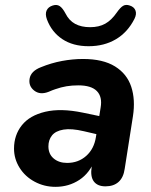

<svg xmlns="http://www.w3.org/2000/svg" viewBox="-20 -736 605 767"><path d="M36 -142.4Q36 -196 67.1 -235.4Q98.3 -274.8 160.6 -289.5Q222.9 -304.3 311 -286L390.6 -269.4L378.8 -197L315 -211.8Q265.5 -223.5 233.9 -218.3Q202.3 -213.1 187.8 -195.1Q173.4 -177 173.4 -151.5Q173.4 -120.7 194.3 -103Q215.3 -85.2 248 -85.2Q292.9 -85.2 324.4 -113.2Q355.8 -141.1 363.2 -188.6L382 -306.4Q389.4 -349.1 367.1 -372Q344.8 -395 292.9 -395Q267.5 -395 245.8 -391.4Q224 -387.8 200.1 -379.4Q190.7 -376.4 174.1 -369.2Q139.8 -355.8 116.4 -374.3Q93.1 -392.7 98.4 -422.4Q103.7 -452.1 143.4 -467.5Q184.3 -484.3 227.3 -492.4Q270.3 -500.4 311.7 -500.4Q391.4 -500.4 439.4 -470.7Q487.3 -441 504.3 -389.4Q521.3 -337.9 511.1 -271.9L478.2 -62Q473.4 -26.9 453.6 -9.2Q433.9 8.4 401.2 8.4Q369.5 8.4 354.8 -11.2Q340.2 -30.9 346.2 -69.4L355.2 -125.6L360.8 -101.5Q339.4 -45.2 297.1 -17.4Q254.8 10.4 201.6 10.4Q156.8 10.4 118.5 -10.1Q80.2 -30.6 58.1 -66Q36 -101.4 36 -142.4ZM167.4 -658.6Q159.8 -679.8 166.2 -694.1Q172.6 -708.3 190.3 -713.9Q206.5 -719.3 218.2 -711.8Q229.9 -704.3 241.8 -681.9Q255.6 -654.1 280.1 -640.7Q304.7 -627.4 339.9 -627.4Q375.3 -627.4 400.3 -641.3Q425.4 -655.3 446.8 -686.3Q460.6 -706.1 471.8 -712.7Q483 -719.3 498.5 -713.9Q515.9 -708.3 521.2 -694Q526.6 -679.7 517.1 -660.6Q489.8 -606.8 442.8 -579.1Q395.9 -551.4 334.1 -551.4Q271.4 -551.4 228.8 -579.8Q186.2 -608.2 167.4 -658.6Z"/></svg>

Font: SN Pro Thin
Style: Italic
Weight: 200
Italic angle: -9°
Designer: Tobias Whetton
Foundry: Supernotes
Version: Version 1.003;Glyphs 3.3 (3324)